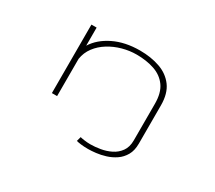

<svg xmlns="http://www.w3.org/2000/svg" viewBox="-130 -767 1359 1214"><g transform="rotate(30 550.0 -160.0)"><path d="M236 0V-500H274V-368Q314 -432.5 395.2 -472.2Q476.5 -512 585 -512Q665.5 -512 730.5 -489.2Q795.5 -466.5 833.8 -415Q872 -363.5 872 -277V2Q872 52.5 852.5 86.5Q833 120.5 802 141.5Q771 162.5 735.5 173.5Q700 184.5 667 188.2Q634 192 611 192Q579.5 192 557 189Q534.5 186 524 183L533 150Q537.5 152 561.2 155.5Q585 159 608 159Q641 159 680 152.5Q719 146 754 128.8Q789 111.5 811.5 80.2Q834 49 834 0V-267Q834 -347 800.8 -393.2Q767.5 -439.5 709.8 -459.2Q652 -479 579 -479Q528 -479 477 -465Q426 -451 382.8 -424.2Q339.5 -397.5 310.5 -359Q281.5 -320.5 274 -272V0Z"/></g></svg>

Font: Trispace Expanded Thin
Style: Regular
Weight: 100
Width: 7
Designer: Tyler Finck
Foundry: Etcetera Type Company
Version: Version 1.210; ttfautohint (v1.8.3)